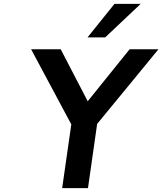

<svg xmlns="http://www.w3.org/2000/svg" viewBox="-20 -974 840 994"><path d="M435.5 0 482.9 -332.5 800.3 -718.8H650.9L434.1 -449.7L294.4 -718.8H141.1L349.1 -330.1L301.8 0ZM524.4 -780.3 708.5 -954.1H572.8L433.1 -780.3Z"/></svg>

Font: Winston SemiBold
Style: Italic
Weight: 600
Italic angle: -8.13011°
Designer: Vernon Adams, Kim Jin-seong, David Berlow, Cristiano Sobral
Foundry: The Winston Project Authors
Version: Version 3.004